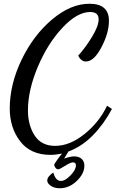

<svg xmlns="http://www.w3.org/2000/svg" viewBox="-20 -739 617 1024"><path d="M32 -160Q32 -289 95 -420Q158 -551 257.5 -635Q357 -719 457 -719Q561 -719 561 -628Q561 -563 521 -487Q481 -411 438 -411Q413 -411 397 -442Q435 -484 470.5 -542Q506 -600 506 -636Q506 -675 461 -675Q391 -675 312 -590Q233 -505 181 -381Q129 -257 129 -151Q129 -71 165 -16Q201 39 274 39Q352 39 430.5 -24Q509 -87 551 -175L577 -158Q534 -77 475 -17Q416 43 345 69L322 107Q355 95 376 95Q400 95 415 108Q430 121 430 145Q430 187 389.5 226Q349 265 298 265Q270 265 251 252Q232 239 232 224Q232 203 264 181Q277 226 304 226Q328 226 356.5 196Q385 166 385 143Q385 127 369 127Q356 127 327 145.5Q298 164 290 164Q282 164 275.5 155.5Q269 147 269 139Q269 137 283.5 116Q298 95 311 80Q276 87 250 87Q143 87 87.5 14.5Q32 -58 32 -160Z"/></svg>

Font: TypoPRO Dancing Script
Style: Bold
Weight: 700
Designer: Pablo Impallari
Foundry: Pablo Impallari. www.impallari.com Igino Marini. www.ikern.com
Version: Version 1.002